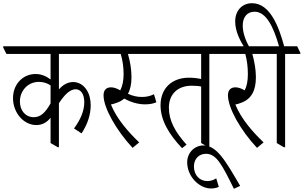

<svg xmlns="http://www.w3.org/2000/svg" viewBox="-48 -911 1891 1196"><path d="M179 -132C218 -132 248 -152 267 -178V-20L312 6H319V-268C355 -323 389 -355 423 -355C456 -355 477 -324 477 -274C477 -221 454 -166 413 -111L460 -80C498 -138 517 -197 517 -256C517 -293 508 -327 491 -352C472 -382 441 -400 408 -400C375 -400 345 -384 319 -354V-575H576V-582L556 -623H-28V-615L-8 -575H267V-416C241 -436 209 -450 174 -450C93 -450 33 -385 33 -300C33 -252 51 -208 81 -176C107 -149 141 -132 179 -132ZM76 -279C76 -346 126 -401 194 -401C222 -401 246 -393 267 -379V-267C235 -210 205 -181 163 -181C110 -181 76 -223 76 -279Z M778 10 819 -24C756 -84 680 -168 643 -260C654 -262 666 -266 677 -270C697 -276 713 -286 726 -297C765 -275 811 -261 855 -261C883 -261 906 -265 926 -274L911 -324C889 -313 865 -307 836 -307C808 -307 778 -313 749 -327C764 -354 771 -388 771 -430C771 -478 763 -527 749 -575H926V-582L906 -623H520V-615L540 -575H704C716 -535 722 -493 722 -449C722 -407 714 -373 701 -348C681 -360 661 -367 644 -367C614 -367 597 -350 597 -317C597 -239 677 -98 778 10Z M1086 12 1114 -10C1044 -87 1004 -159 1004 -240C1004 -325 1060 -377 1145 -377C1166 -377 1187 -376 1205 -372V-20L1249 6H1256V-575H1351V-582L1331 -623H882V-615L902 -575H1205V-419C1182 -424 1154 -427 1129 -427C1026 -427 952 -364 952 -255C952 -163 1003 -76 1086 12Z M1266 263C1284 263 1300 260 1315 253L1299 200C1282 211 1263 217 1243 217C1198 217 1160 182 1160 126C1160 77 1193 47 1235 47C1300 47 1334 113 1409 265L1448 247C1356 89 1302 -5 1219 -5C1164 -5 1118 40 1118 100C1118 143 1136 184 1164 214C1192 244 1229 263 1266 263Z M1553 10 1594 -24C1531 -84 1455 -168 1418 -260C1430 -262 1443 -266 1452 -270C1519 -293 1546 -348 1546 -430C1546 -478 1537 -527 1524 -575H1637V-582L1617 -623H1295V-615L1315 -575H1480C1491 -535 1496 -493 1496 -449C1496 -406 1489 -373 1476 -348C1456 -360 1436 -367 1419 -367C1389 -367 1372 -350 1372 -317C1372 -239 1451 -98 1553 10Z M1720 6H1728V-575H1823V-582L1803 -623H1722C1691 -737 1637 -891 1522 -891C1459 -891 1417 -844 1417 -777C1417 -716 1448 -657 1475 -614H1507C1483 -657 1464 -705 1464 -752C1464 -805 1492 -838 1538 -838C1610 -838 1656 -743 1690 -623H1581V-615L1601 -575H1676V-20Z"/></svg>

Font: Noto Serif Devanagari ExtraCondensed Light
Style: Regular
Weight: 300
Width: 2
Designer: Universal Thirst, Indian Type Foundry and the Monotype Design Team
Foundry: Monotype Imaging Inc.
Version: Version 2.004